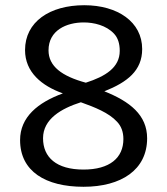

<svg xmlns="http://www.w3.org/2000/svg" viewBox="-20 -704 642 736"><path d="M300 12C445 12 544 -53 544 -174C544 -263 478 -315 380 -354C468 -389 525 -433 525 -516C525 -620 431 -684 303 -684C170 -684 76 -620 76 -512C76 -427 140 -375 221 -346C125 -311 57 -255 57 -167C57 -47 155 12 300 12ZM145 -174C145 -248 215 -288 290 -312C343 -293 397 -272 429 -237C445 -220 453 -198 453 -171C453 -99 401 -54 300 -54C196 -54 145 -101 145 -174ZM166 -511C166 -588 235 -618 301 -618C340 -618 387 -607 417 -575C432 -559 439 -537 439 -509C439 -445 384 -411 309 -387C217 -412 166 -450 166 -511Z"/></svg>

Font: All Genders v4 Light
Style: Regular
Weight: 300
Designer: Rassam Alawdi
Foundry: Rassam Art
Version: Version 3.100;FEAKit 1.0